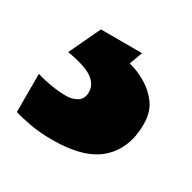

<svg xmlns="http://www.w3.org/2000/svg" viewBox="-71 -72 385 384"><g transform="rotate(30 121.5 120.0)"><path d="M232 122Q232 177 197.5 208.5Q163 240 89 240Q61 240 38.5 236Q16 232 0 227V139Q16 144 34.5 147Q53 150 68 150Q84 150 94.5 143Q105 136 105 121Q105 103 88 91Q71 79 29 72L63 0H158L147 30Q167 35 186.5 46.5Q206 58 219 76Q232 94 232 122Z"/></g></svg>

Font: Noto Sans Thai ExtraBold
Style: Regular
Weight: 800
Version: Version 2.001